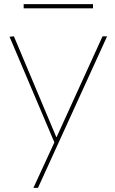

<svg xmlns="http://www.w3.org/2000/svg" viewBox="-20 -695 552 925"><path d="M141 210 242 -9 26 -518 47 -520 251 -35H253L474 -520H496L163 210ZM94 -655V-675H428V-655Z"/></svg>

Font: M PLUS 1 Thin
Style: Regular
Weight: 100
Designer: Coji Morishita
Foundry: UNDERFOREST DESIGN
Version: Version 1.001